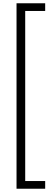

<svg xmlns="http://www.w3.org/2000/svg" viewBox="-20 -793 336 1173"><path d="M256 360H81V-773H256V-726H134V313H256Z"/></svg>

Font: Noto Sans Telugu ExtraCondensed Light
Style: Regular
Weight: 300
Width: 2
Designer: Jelle Bosma - Monotype Design Team
Foundry: Monotype Imaging Inc.
Version: Version 2.005; ttfautohint (v1.8.4.7-5d5b)